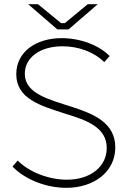

<svg xmlns="http://www.w3.org/2000/svg" viewBox="-20 -892 613 921"><path d="M255 -751H309L449 -872H401L291 -781H273L162 -872H115ZM298 9C430 9 533 -67 533 -185C533 -302 431 -345 329 -378C216 -415 99 -442 99 -538C99 -616 172 -670 280 -670C356 -670 431 -643 480 -594L506 -623C454 -676 365 -709 276 -709C152 -709 58 -643 58 -536C58 -418 177 -384 289 -348C393 -316 492 -283 492 -182C492 -92 413 -30 301 -30C216 -30 121 -65 65 -122L40 -93C102 -29 204 9 298 9Z"/></svg>

Font: Fixel Display ExtraLight
Style: Regular
Weight: 200
Designer: AlfaBravo + MacPaw
Foundry: Kyrylo Tkachov, Marchela Mozhyna, Serhii Makarenko, Maria Weinstein, Zakhar Kryvoshyya
Version: Version 1.211